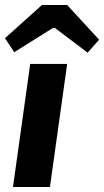

<svg xmlns="http://www.w3.org/2000/svg" viewBox="-29 -749 417 769"><path d="M368 -590 322 -538 191 -637H183L28 -540L-9 -596L139 -729H240ZM171 0H23L92 -493H240Z"/></svg>

Font: Exo 2.0
Style: Bold Italic
Weight: 700
Italic angle: -8°
Designer: Natanael Gama
Version: Version 1.001;PS 001.001;hotconv 1.0.70;makeotf.lib2.5.58329